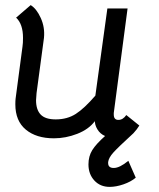

<svg xmlns="http://www.w3.org/2000/svg" viewBox="-20 -533 622 751"><path d="M511 162Q492 178 463 188Q434 198 409 198Q372 198 349 173Q326 148 326 110Q326 78 341 54Q356 30 391 -1Q372 -9 361 -27Q350 -45 351 -64V-59Q327 -27 282 -9.5Q237 8 191 8Q122 8 81 -26Q40 -60 40 -125Q40 -139 41 -147L68 -351Q70 -363 70 -385Q70 -439 43 -464L100 -513Q123 -499 139.5 -462.5Q156 -426 152 -385L123 -169Q121 -149 121 -141Q121 -104 139 -85Q157 -66 198 -66Q243 -66 276.5 -87.5Q310 -109 353 -159L400 -500H479L425 -91V-85Q425 -64 443 -64Q461 -64 474 -83L525 -42Q516 -27 502 -12Q442 43 423.5 63.5Q405 84 403 101V105Q403 124 425 124Q448 124 482 96Z"/></svg>

Font: Bellota
Style: Bold Italic
Weight: 700
Italic angle: -7.5°
Designer: Kemie Guaida
Foundry: Kemie Guaida
Version: Version 4.001